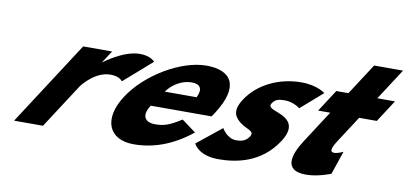

<svg xmlns="http://www.w3.org/2000/svg" viewBox="-68 -923 2452 1157"><g transform="rotate(10 1158.0 -344.5)"><path d="M60 0H237L411.9 -270C420.3 -283 492.2 -374 584.2 -374C643.2 -374 658.1 -346 658.1 -346L829.3 -496C829.3 -496 804 -528 738 -528C637 -528 523.3 -439 523.3 -439H521.3L569.3 -513H392.3Z M1227.3 -232C1232.2 -238 1239.3 -249 1243.8 -256C1360.4 -436 1301 -528 1145 -528C990 -528 784 -406 686.8 -256C590.3 -107 638.3 15 793.3 15C907.3 15 1025.2 -22 1146.1 -119L1059.5 -183C986.7 -137 954.6 -126 897.6 -126C852.6 -126 804.1 -153 855.3 -232ZM923.7 -330C957.2 -377 1014.5 -413 1075.5 -413C1127.5 -413 1145.7 -384 1118.7 -330Z M1726 -528C1591 -528 1463.1 -468 1395.1 -363C1345.2 -286 1373.9 -250 1408.4 -223C1447 -193 1501.1 -190 1477.1 -153C1455.1 -119 1423.1 -116 1398.1 -116C1341.1 -116 1309.4 -175 1309.4 -175L1159 -54C1159 -54 1188.3 15 1312.3 15C1417.3 15 1570.8 -9 1668.6 -160C1736.6 -265 1673.3 -303 1618.9 -324C1583.9 -338 1553.1 -346 1570.6 -373C1586.1 -397 1606.7 -404 1645.7 -404C1699.7 -404 1739 -372 1739 -372L1872.1 -488C1872.1 -488 1825 -528 1726 -528Z M2015.3 -513H1941.3L1853.8 -378H1927.8L1800.2 -181C1741.3 -90 1707.3 15 1848.3 15C1921.3 15 1999 -17 1999 -17L2047.6 -160C2047.6 -160 2016.3 -144 1993.3 -144C1965.3 -144 1968.2 -167 1999.3 -215L2104.8 -378H2212.8L2300.3 -513H2192.3L2316 -704H2139Z"/></g></svg>

Font: Hussar
Style: BdWodka
Weight: 700
Foundry: Cannot Into Space Fonts
Version: Version 2.00